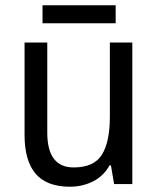

<svg xmlns="http://www.w3.org/2000/svg" viewBox="-20 -697 599 727"><path d="M481 -536V0H412L400 -71H395Q372 -30 332 -10Q292 10 245 10Q157 10 115 -39Q73 -88 73 -186V-536H159V-195Q159 -63 259 -63Q336 -63 366 -111.5Q396 -160 396 -255V-536ZM418 -677V-609H141V-677Z"/></svg>

Font: Noto Sans Tamil SemiCondensed
Style: Regular
Weight: 400
Width: 4
Designer: Jelle Bosma - Monotype Design Team
Foundry: Monotype Imaging Inc.
Version: Version 2.004; ttfautohint (v1.8.4.7-5d5b)